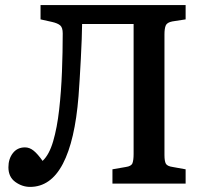

<svg xmlns="http://www.w3.org/2000/svg" viewBox="-20 -720 807 753"><path d="M98 13Q67 13 40 -6.5Q13 -26 13 -64Q13 -97 30.5 -119.5Q48 -142 78 -142Q96 -142 112 -129Q128 -116 147 -89Q173 -113 188.5 -166Q204 -219 212 -290Q220 -361 223 -438.5Q226 -516 226 -589Q226 -612 216 -620.5Q206 -629 184 -634L139 -644V-700H708V-644L656 -636Q635 -632 630 -620Q625 -608 625 -585V-112Q625 -88 630.5 -78Q636 -68 658 -65L708 -56V0H421V-56L473 -65Q495 -68 499.5 -80Q504 -92 504 -116V-626H302Q302 -603 300.5 -566.5Q299 -530 297 -489Q295 -448 292.5 -409.5Q290 -371 288 -343Q274 -168 226.5 -77.5Q179 13 98 13Z"/></svg>

Font: Literata Medium
Style: Regular
Weight: 500
Designer: Latin by Veronika Burian and Jose Scaglione. Greek by Irene Vlachou. Cyrillic by Vera Evstafieva.
Foundry: TypeTogether
Version: Version 3.103; ttfautohint (v1.8.4.7-5d5b);gftools[0.9.29]